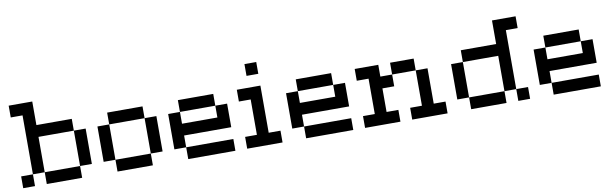

<svg xmlns="http://www.w3.org/2000/svg" viewBox="-46 -1152 5092 1604"><g transform="rotate(-10 2500.0 -350.0)"><path d="M50 0H150V-100H250V-400H550V-100H650V-400H550V-500H250V-700H50V-600H150V-100H50ZM250 0H550V-100H250Z M750 -100H850V-400H750ZM850 0H1150V-100H850ZM850 -400H1150V-500H850ZM1150 -100H1250V-400H1150Z M1350 -100H1450V0H1850V-100H1450V-200H1850V-400H1750V-500H1450V-400H1350ZM1450 -300V-400H1750V-300Z M1950 0H2250V-100H2150V-500H1950V-400H2050V-100H1950ZM2050 -600H2150V-700H2050Z M2350 -100H2450V0H2850V-100H2450V-200H2850V-400H2750V-500H2450V-400H2350ZM2450 -300V-400H2750V-300Z M2950 0H3250V-100H3150V-300H3250V-400H3150V-500H2950V-400H3050V-100H2950ZM3250 -400H3450V-100H3350V0H3650V-100H3550V-400H3450V-500H3250Z M3750 -100H3850V-400H4150V-100H3850V0H4150V-100H4250V-600H4350V-700H4150V-500H3850V-400H3750ZM4250 0H4350V-100H4250Z M4450 -100H4550V0H4950V-100H4550V-200H4950V-400H4850V-500H4550V-400H4450ZM4550 -300V-400H4850V-300Z"/></g></svg>

Font: Connection Serif
Style: Regular
Weight: 400
Version: Version 0.2